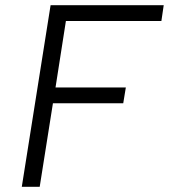

<svg xmlns="http://www.w3.org/2000/svg" viewBox="-20 -720 651 740"><path d="M602 -639 611 -700H175L64 0H133L184 -322H455L465 -383H194L234 -639Z"/></svg>

Font: Arthouse Owned
Style: Italic
Weight: 400
Italic angle: -10°
Designer: Jeremy Tribby
Foundry: Tribby Type
Version: Version 1.000;PS 001.000;hotconv 1.0.88;makeotf.lib2.5.64775